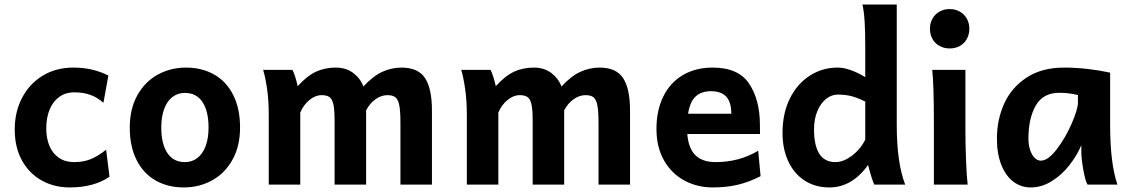

<svg xmlns="http://www.w3.org/2000/svg" viewBox="-20 -801 4910 833"><path d="M282.2 12.2Q215.8 12.2 161.6 -17.6Q107.4 -47.4 75.7 -104.2Q43.9 -161.1 43.9 -239.3Q43.9 -315.4 75.7 -376.5Q107.4 -437.5 165.3 -472.7Q223.1 -507.8 298.8 -507.8Q343.8 -507.8 382.1 -498.3Q420.4 -488.8 450.2 -473.1L428.7 -355Q402.3 -378.4 372.1 -389.4Q341.8 -400.4 301.3 -400.4Q265.1 -400.4 237.8 -381.1Q210.4 -361.8 195.6 -326.4Q180.7 -291 180.7 -244.1Q180.7 -200.7 194.6 -167.7Q208.5 -134.8 235.8 -116.2Q263.2 -97.7 301.3 -97.7Q342.8 -97.7 374.3 -110.8Q405.8 -124 440.4 -151.4L455.1 -34.2Q387.2 12.2 282.2 12.2Z M787.1 -507.8Q856.4 -507.8 909.4 -477.5Q962.4 -447.3 991.9 -388.7Q1021.5 -330.1 1021.5 -247.6Q1021.5 -166.5 988.5 -107.7Q955.6 -48.8 899.9 -18.3Q844.2 12.2 777.3 12.2Q708 12.2 655 -18.1Q602.1 -48.3 572.5 -106.9Q543 -165.5 543 -247.6Q543 -328.6 575.9 -387.7Q608.9 -446.8 664.6 -477.3Q720.2 -507.8 787.1 -507.8ZM782.2 -97.7Q813.5 -97.7 836.7 -115.7Q859.9 -133.8 872.3 -167.5Q884.8 -201.2 884.8 -247.6Q884.8 -318.8 858.4 -358.4Q832 -397.9 782.2 -397.9Q751 -397.9 727.8 -379.9Q704.6 -361.8 692.1 -327.9Q679.7 -293.9 679.7 -247.6Q679.7 -176.8 706.1 -137.2Q732.4 -97.7 782.2 -97.7Z M1568.4 0H1431.6V-278.3Q1431.6 -324.7 1426.5 -347.9Q1421.4 -371.1 1409.7 -379.6Q1397.9 -388.2 1375.5 -388.2Q1348.1 -388.2 1322.5 -367.2Q1296.9 -346.2 1282.7 -312.5V0H1146V-300.3Q1146 -364.7 1138.7 -415.5Q1131.3 -466.3 1121.6 -498H1248.5Q1260.3 -477.1 1271.5 -427.2Q1313.5 -473.1 1352.1 -490.5Q1390.6 -507.8 1436.5 -507.8Q1481.4 -507.8 1512.5 -484.4Q1543.5 -460.9 1556.6 -425.8Q1599.1 -471.7 1639.2 -489.7Q1679.2 -507.8 1722.2 -507.8Q1793.9 -507.8 1824 -462.2Q1854 -416.5 1854 -322.3V0H1717.3V-268.6Q1717.3 -318.4 1712.4 -343.8Q1707.5 -369.1 1695.8 -378.7Q1684.1 -388.2 1661.1 -388.2Q1634.3 -388.2 1609.1 -370.4Q1584 -352.5 1568.4 -322.3Z M2427.7 0H2291V-278.3Q2291 -324.7 2285.9 -347.9Q2280.8 -371.1 2269 -379.6Q2257.3 -388.2 2234.9 -388.2Q2207.5 -388.2 2181.9 -367.2Q2156.2 -346.2 2142.1 -312.5V0H2005.4V-300.3Q2005.4 -364.7 1998 -415.5Q1990.7 -466.3 1981 -498H2107.9Q2119.6 -477.1 2130.9 -427.2Q2172.9 -473.1 2211.4 -490.5Q2250 -507.8 2295.9 -507.8Q2340.8 -507.8 2371.8 -484.4Q2402.8 -460.9 2416 -425.8Q2458.5 -471.7 2498.5 -489.7Q2538.6 -507.8 2581.5 -507.8Q2653.3 -507.8 2683.3 -462.2Q2713.4 -416.5 2713.4 -322.3V0H2576.7V-268.6Q2576.7 -318.4 2571.8 -343.8Q2566.9 -369.1 2555.2 -378.7Q2543.5 -388.2 2520.5 -388.2Q2493.7 -388.2 2468.5 -370.4Q2443.4 -352.5 2427.7 -322.3Z M2961.9 -219.7Q2966.8 -157.2 2997.3 -127.4Q3027.8 -97.7 3084 -97.7Q3134.3 -97.7 3179.9 -109.4Q3225.6 -121.1 3269.5 -147L3279.8 -36.6Q3228 -10.3 3179 1Q3129.9 12.2 3071.8 12.2Q3005.4 12.2 2950 -17.3Q2894.5 -46.9 2861.3 -104.2Q2828.1 -161.6 2828.1 -241.7Q2828.1 -322.3 2857.7 -382.3Q2887.2 -442.4 2942.4 -475.1Q2997.6 -507.8 3071.8 -507.8Q3184.1 -507.8 3230.5 -437.5Q3276.9 -367.2 3276.9 -259.8L3277.3 -219.7ZM3152.8 -307.6Q3152.8 -357.9 3130.9 -381.6Q3108.9 -405.3 3064.9 -405.3Q3022 -405.3 2997.6 -382.1Q2973.1 -358.9 2965.3 -307.6Z M3907.2 0H3772.9Q3767.6 -11.7 3760 -35.9Q3752.4 -60.1 3746.1 -85.4Q3712.4 -37.6 3670.2 -12.7Q3627.9 12.2 3577.6 12.2Q3517.6 12.2 3471.7 -17.1Q3425.8 -46.4 3400.4 -100.1Q3375 -153.8 3375 -224.6Q3375 -309.1 3406.7 -373.3Q3438.5 -437.5 3493.2 -472.7Q3547.9 -507.8 3614.3 -507.8Q3641.1 -507.8 3672.9 -496.1Q3704.6 -484.4 3733.9 -466.3V-603Q3733.9 -665 3731.2 -708.5Q3728.5 -752 3721.7 -781.2H3870.6V-258.8Q3870.6 -95.2 3907.2 0ZM3614.3 -390.6Q3587.9 -390.6 3564.5 -372.3Q3541 -354 3526.4 -319.6Q3511.7 -285.2 3511.7 -239.3Q3511.7 -169.4 3534.9 -133.5Q3558.1 -97.7 3604.5 -97.7Q3629.4 -97.7 3654.8 -111.6Q3680.2 -125.5 3701.2 -147.9Q3722.2 -170.4 3733.9 -195.3V-360.4Q3699.2 -377.4 3673.3 -384Q3647.5 -390.6 3614.3 -390.6Z M4168.5 -231.9Q4168.5 -178.2 4171.1 -107.2Q4173.8 -36.1 4178.2 0H4031.7V-258.8Q4031.7 -439 4024.4 -498H4168.5ZM4100.1 -761.7Q4124.5 -761.7 4144 -750.7Q4163.6 -739.7 4174.6 -720.2Q4185.5 -700.7 4185.5 -676.3Q4185.5 -651.4 4174.6 -631.8Q4163.6 -612.3 4144.3 -601.6Q4125 -590.8 4100.1 -590.8Q4075.7 -590.8 4056.2 -601.6Q4036.6 -612.3 4025.6 -631.8Q4014.6 -651.4 4014.6 -676.3Q4014.6 -700.7 4025.6 -720.2Q4036.6 -739.7 4056.2 -750.7Q4075.7 -761.7 4100.1 -761.7Z M4671.4 -143.1V-170.9Q4651.9 -125.5 4619.1 -83.7Q4586.4 -42 4543 -14.9Q4499.5 12.2 4451.7 12.2Q4410.2 12.2 4377 -12.5Q4343.8 -37.1 4324.5 -85.2Q4305.2 -133.3 4305.2 -200.2Q4305.2 -281.7 4336.9 -351.8Q4368.7 -421.9 4434.6 -464.8Q4500.5 -507.8 4596.7 -507.8Q4647.9 -507.8 4700.2 -501.7Q4752.4 -495.6 4796.4 -485.8V-258.8Q4796.4 -91.3 4828.1 0H4698.2Q4688.5 -16.1 4679.9 -64.7Q4671.4 -113.3 4671.4 -143.1ZM4576.2 -398.4Q4504.9 -398.4 4473.4 -342.5Q4441.9 -286.6 4441.9 -200.2Q4441.9 -172.4 4449.2 -150.4Q4456.5 -128.4 4468.8 -116.2Q4481 -104 4495.6 -104Q4526.9 -104 4564.5 -153.1Q4602.1 -202.1 4629.4 -264.6Q4656.7 -327.1 4656.7 -356.4V-388.7Q4617.7 -398.4 4576.2 -398.4Z"/></svg>

Font: Lesson One
Style: Bold
Weight: 700
Designer: But Ko, Victor Gaultney, Annie Olsen, Julie Remington, Don Collingsworth, Eric Hays, Becca Hirsbrunner
Version: Version 1.100